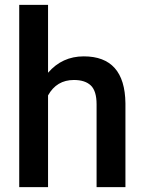

<svg xmlns="http://www.w3.org/2000/svg" viewBox="-20 -770 595 790"><path d="M177.7 -470.7Q235.8 -538.1 324.7 -538.1Q493.7 -538.1 496.1 -345.2V0H377.4V-340.8Q377.4 -395.5 353.8 -418.2Q330.1 -440.9 284.2 -440.9Q212.9 -440.9 177.7 -377.4V0H59.1V-750H177.7Z"/></svg>

Font: Shabnam Medium FD
Style: Medium-FD
Weight: 500
Foundry: DejaVu fonts team - Redesigned by Saber Rastikerdar - Based on Vazir font
Version: Version 5.0.0